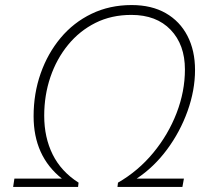

<svg xmlns="http://www.w3.org/2000/svg" viewBox="-20 -740 860 760"><path d="M501 -720Q580 -720 636 -688Q692 -656 722 -598Q752 -540 752 -463Q752 -383 722.5 -300.5Q693 -218 641 -148Q589 -78 521 -33H708L702 0H445L447 -17Q527 -63 586.5 -135Q646 -207 679 -292.5Q712 -378 712 -465Q712 -563 655.5 -622Q599 -681 500 -681Q421 -681 358 -649.5Q295 -618 249.5 -562.5Q204 -507 179.5 -435Q155 -363 155 -282Q155 -196 188.5 -128.5Q222 -61 291 -17L289 0H32L37 -33H225Q113 -122 113 -280Q113 -370 141 -449.5Q169 -529 220 -590Q271 -651 342.5 -685.5Q414 -720 501 -720Z"/></svg>

Font: Livvic ExtraLight
Style: Italic
Weight: 275
Italic angle: -10°
Designer: Jacques Le Bailly, Baron von Fonthausen
Version: Version 1.001; ttfautohint (v1.8.2)